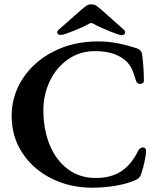

<svg xmlns="http://www.w3.org/2000/svg" viewBox="-20 -856 749 890"><path d="M34 -319Q34 -412 85 -491Q136 -570 227.5 -617Q319 -664 433 -664Q480 -664 522.5 -656Q565 -648 614 -632Q636 -625 639 -602Q647 -538 647 -484Q648 -476 642.5 -471.5Q637 -467 630 -467Q623 -467 617.5 -471Q612 -475 610 -483Q600 -518 589.5 -539.5Q579 -561 560 -577Q510 -619 420 -619Q350 -619 295.5 -581Q241 -543 211 -480Q181 -417 181 -345Q181 -258 209.5 -186.5Q238 -115 293 -73Q348 -31 423 -31Q495 -31 542 -62Q589 -93 621 -158Q625 -165 630.5 -169Q636 -173 642 -173Q648 -173 652.5 -169Q657 -165 657 -157Q657 -140 650.5 -109Q644 -78 634 -48Q629 -36 623 -30.5Q617 -25 605 -20Q568 -4 516 5Q464 14 405 14Q305 14 220 -28Q135 -70 84.5 -145.5Q34 -221 34 -319ZM245 -705Q245 -713 254 -720L356 -810Q375 -826 383 -831Q391 -836 403 -836Q416 -836 424 -831Q432 -826 451 -810L552 -720Q560 -715 560 -705Q560 -700 555.5 -696.5Q551 -693 544 -693Q533 -693 486 -712Q439 -731 415 -745Q410 -749 403 -749Q396 -749 391 -745Q369 -732 321.5 -713Q274 -694 263 -694Q255 -694 250 -697Q245 -700 245 -705Z"/></svg>

Font: EB Garamond SemiBold
Style: Regular
Weight: 600
Designer: Georg Duffner and Octavio Pardo
Foundry: Georg Duffner
Version: Version 1.000